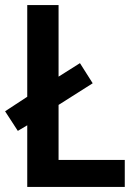

<svg xmlns="http://www.w3.org/2000/svg" viewBox="-21 -734 536 754"><path d="M86 0V-242L49 -220L-1 -297L86 -354V-714H209V-433L293 -486L343 -407L209 -322V-106H469V0Z"/></svg>

Font: Noto Sans Tamil SemiCondensed SemiBold
Style: Regular
Weight: 600
Width: 4
Designer: Jelle Bosma - Monotype Design Team
Foundry: Monotype Imaging Inc.
Version: Version 2.004; ttfautohint (v1.8.4.7-5d5b)